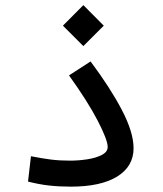

<svg xmlns="http://www.w3.org/2000/svg" viewBox="-20 -716 626 739"><path d="M252.4 2.4Q207.5 2.4 168.7 -2Q129.9 -6.3 87.9 -17.1L99.1 -114.7Q143.1 -106 176.5 -101.8Q210 -97.7 250 -97.7Q282.2 -97.7 315.7 -102.8Q349.1 -107.9 371.8 -119.6Q394.5 -131.3 394.5 -150.4Q394.5 -177.2 356.2 -251.2Q317.9 -325.2 245.6 -425.8L328.6 -479.5Q404.3 -378.4 449.2 -292.5Q494.1 -206.5 494.1 -145.5Q494.1 -75.7 431.2 -36.6Q368.2 2.4 252.4 2.4ZM300.8 -538.6 222.2 -617.2 300.8 -696.3 379.4 -617.2Z"/></svg>

Font: Cascadia Code NF
Style: Regular
Weight: 400
Monospace: yes
Designer: Aaron Bell
Foundry: Saja Typeworks
Version: Version 2404.023; ttfautohint (v1.8.4)